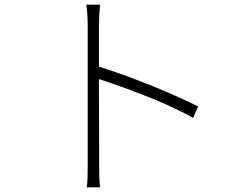

<svg xmlns="http://www.w3.org/2000/svg" viewBox="-20 -781 1040 821"><path d="M403 -443C443 -430 493 -413 546 -393L555 -389C582 -379 608 -369 635 -358L645 -354C704 -329 761 -302 806 -277L827 -326C773 -353 706 -383 635 -412L626 -416C624 -416 622 -417 621 -418L611 -421C608 -423 604 -424 601 -425L591 -429C588 -431 585 -432 581 -433L571 -437C512 -460 454 -480 403 -496V-669C403 -693 405 -733 408 -761H349C354 -732 355 -693 355 -669V-79C355 -44 355 -6 351 20H408C404 -7 404 -46 404 -79V-106V-109V-122V-126V-133V-137V-145C404 -207 403 -307 403 -408V-429C403 -433 403 -438 403 -443Z"/></svg>

Font: Glow Sans SC Normal Light
Style: Regular
Weight: 300
Designer: Ryoko NISHIZUKA (kana, bopomofo & ideographs); Paul D. Hunt (Latin, Greek & Cyrillic); Sandoll Communications, Soo-young
Version: Version 0.93